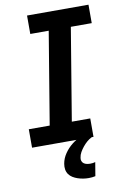

<svg xmlns="http://www.w3.org/2000/svg" viewBox="-103 -794 705 1077"><g transform="rotate(-10 250.0 -256.0)"><path d="M29 0V-105H148L235 -630H130V-735H480V-630H361L274 -105H379V0ZM313 223Q297 223 281.5 220.5Q266 218 251 213Q236 208 223 200Q210 192 201.5 180Q193 168 190.5 152.5Q188 137 191 120Q196 90 214.5 63Q233 36 258.5 16Q284 -4 314 -16.5Q344 -29 374 -34L369 0Q353 8 340.5 19Q328 30 317 43.5Q306 57 297.5 72Q289 87 287 103Q285 112 288 121Q291 130 298.5 135.5Q306 141 316 143Q326 145 335 145Q343 145 350 144Q357 143 364 141L351 219Q342 221 332.5 222Q323 223 313 223Z"/></g></svg>

Font: Iosevka Curly Extrabold
Style: Italic
Weight: 800
Italic angle: -9°
Monospace: yes
Designer: Belleve Invis
Foundry: Belleve Invis
Version: Version 22.1.2; ttfautohint (v1.8.4)